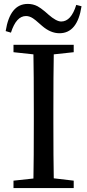

<svg xmlns="http://www.w3.org/2000/svg" viewBox="-20 -962 446 982"><path d="M49 0V-38L151 -49Q153 -145 153 -339V-393Q153 -588 151 -684L49 -695V-733H357V-695L255 -684Q253 -589 253 -393V-339Q253 -146 255 -50L357 -38V0ZM284 -792Q239 -792 196 -829Q191 -833 181 -842Q160 -861 149 -868Q131 -880 113 -880Q63 -880 36 -795L9 -803Q31 -942 122 -942Q149 -942 172 -930Q187 -922 210 -903Q216 -898 227 -888Q268 -852 293 -852Q344 -852 370 -937L397 -930Q376 -792 284 -792Z"/></svg>

Font: GenRyuMin TW M
Style: Regular
Weight: 500
Version: Version 1.501;PS 1;hotconv 16.6.51;makeotf.lib2.5.65220